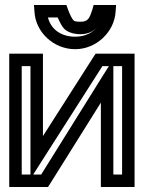

<svg xmlns="http://www.w3.org/2000/svg" viewBox="-20 -724 575 769"><path d="M180 13 384 -313V0V25H409H494H519V0V-484V-509H494H377H363L355 -497L152 -179V-484V-509H127H42H17V-484V0V25H42H159H172L180 13ZM434 -459H469V-25H434V-400V-459ZM102 -25H67V-459H102V-93V-25ZM145 -25H113L148 -80L390 -459H416L387 -413L145 -25ZM302 -637C283 -637 278 -639 274 -643C268 -650 261 -663 252 -687L246 -704H229H143H116L118 -678C122 -595 195 -527 281 -527C366 -527 438 -596 443 -677L445 -704H419H374H355L350 -686C338 -649 332 -637 302 -637ZM302 -587C336 -587 359 -601 374 -622C354 -594 322 -577 281 -577C224 -577 184 -607 172 -654H211C220 -634 228 -618 237 -609C250 -595 276 -587 302 -587Z"/></svg>

Font: Gamestation DisplayOutline
Style: Regular
Weight: 400
Designer: Jonas Hecksher
Foundry: Jonas Hecksher, Playtypeª, e-types AS
Version: Version 1.003